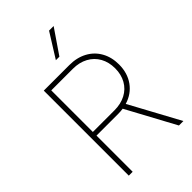

<svg xmlns="http://www.w3.org/2000/svg" viewBox="-274 -1032 1129 1129"><g transform="rotate(-45 290.5 -467.5)"><path d="M95.7 -707H308.6Q371.1 -707 418.5 -681.4Q465.8 -655.8 491.7 -609.6Q517.6 -563.5 517.6 -502.9Q517.6 -431.6 481.2 -380.9Q444.8 -330.1 381.3 -311L549.8 0H512.7L348.6 -303.7Q329.1 -300.8 308.6 -300.8H127.9V0H95.7ZM307.6 -331.1Q360.8 -331.1 401.1 -352.3Q441.4 -373.5 463.4 -412.6Q485.4 -451.7 485.4 -502.9Q485.4 -554.7 463.4 -594Q441.4 -633.3 401.1 -655Q360.8 -676.8 307.6 -676.8H127.9V-331.1ZM367.2 -934.6H405.3L301.8 -783.2H272.5Z"/></g></svg>

Font: Pretendard Std Thin
Style: Regular
Weight: 100
Designer: Base glyphs from Inter by Rasmus Andersson; Hangeul glyphs from Noto Sans CJK(Source Han Sans) by Jang Soo-young and Kan
Foundry: Kil Hyung-jin
Version: Version 1.309